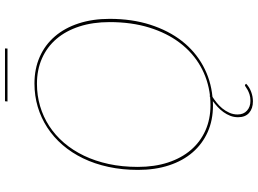

<svg xmlns="http://www.w3.org/2000/svg" viewBox="-152 -714 1033 769"><g transform="rotate(-90 364.5 -329.5)"><path d="M407.5 135Q409 135 409.5 135.5Q410 136 411 137L413.5 140Q400 153 381 160Q362 167 343 167Q314.5 167 297 151.8Q279.5 136.5 279.5 107.5Q279.5 91 285.2 76.2Q291 61.5 300.2 48.8Q309.5 36 321 25.5Q332.5 15 344 6.5Q339.5 6.5 335.2 6.8Q331 7 326.5 7Q267.5 7 220 -14.2Q172.5 -35.5 138.8 -74.5Q105 -113.5 86.8 -169Q68.5 -224.5 68.5 -293Q68.5 -356 80.5 -411.5Q92.5 -467 114.8 -513Q137 -559 168.2 -595.2Q199.5 -631.5 238 -656.5Q276.5 -681.5 321 -694.8Q365.5 -708 414.5 -708Q473.5 -708 521.5 -686.8Q569.5 -665.5 603.2 -626.2Q637 -587 655.2 -531.2Q673.5 -475.5 673.5 -407Q673.5 -317.5 650 -244.2Q626.5 -171 585 -117.8Q543.5 -64.5 486 -33Q428.5 -1.5 361 5Q350 12 337.8 21.8Q325.5 31.5 315 44.2Q304.5 57 297.5 72.5Q290.5 88 290.5 105.5Q290.5 129.5 305.8 143.2Q321 157 345 157Q360 157 370.5 153.5Q381 150 388.5 146Q396 142 400.5 138.5Q405 135 407.5 135ZM660.5 -407Q660.5 -474 643 -528Q625.5 -582 593.2 -619.8Q561 -657.5 515.2 -677.8Q469.5 -698 413.5 -698Q367 -698 324.2 -685.5Q281.5 -673 244.5 -649Q207.5 -625 177.2 -589.8Q147 -554.5 125.5 -509.8Q104 -465 92.2 -410.8Q80.5 -356.5 80.5 -294Q80.5 -227 98.2 -173Q116 -119 148.5 -81.2Q181 -43.5 226.5 -23.2Q272 -3 327.5 -3Q344.5 -3 361 -4.5L365 -7L366 -5Q430 -12.5 484 -43.2Q538 -74 577.2 -125.5Q616.5 -177 638.5 -248Q660.5 -319 660.5 -407ZM343.5 -826H555L554.5 -816H342.5Z"/></g></svg>

Font: Lato Hairline
Style: Italic
Weight: 100
Italic angle: -7°
Designer: Lukasz Dziedzic
Foundry: tyPoland Lukasz Dziedzic
Version: Version 2.007; 2014-02-27